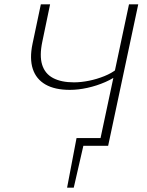

<svg xmlns="http://www.w3.org/2000/svg" viewBox="-20 -678 684 893"><path d="M292 195 336 -36H376L323 195ZM346 0 336 -36H456L449 0ZM440 0 580 -658H623L483 0ZM305 -260Q235 -260 191.5 -285Q148 -310 132.5 -357.5Q117 -405 131 -473L170 -658H213L177 -485Q163 -419 176 -377Q189 -335 227 -315Q265 -295 324 -295Q357 -295 394 -302.5Q431 -310 465.5 -324Q500 -338 522 -356L537 -337Q510 -314 470 -296.5Q430 -279 387 -269.5Q344 -260 305 -260Z"/></svg>

Font: Ysabeau Infant ExtraLight
Style: Italic
Weight: 250
Italic angle: -12°
Designer: Christian Thalmann (Catharsis Fonts)
Version: Version 2.001;gftools[0.9.30]; featfreeze: ss01,ss02,lnum